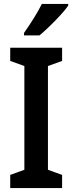

<svg xmlns="http://www.w3.org/2000/svg" viewBox="-20 -957 368 977"><path d="M296 0H32V-67L104 -93V-621L32 -647V-714H296V-647L224 -621V-93L296 -67ZM327 -928Q313 -908 287.5 -880Q262 -852 233 -824Q204 -796 181 -777H102V-789Q128 -826 152 -864.5Q176 -903 193 -937H327Z"/></svg>

Font: Noto Sans Myanmar Condensed SemiBold
Style: Regular
Weight: 600
Width: 3
Designer: Monotype Design Team
Foundry: Monotype Imaging Inc.
Version: Version 2.107; ttfautohint (v1.8.4.7-5d5b)